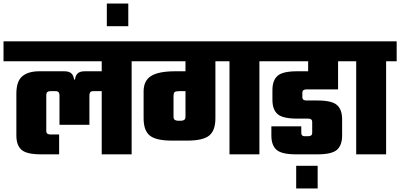

<svg xmlns="http://www.w3.org/2000/svg" viewBox="-40 -877 2274 1091"><path d="M-20 -642H768V-529H-20ZM325 -472Q353 -472 365.5 -460Q378 -448 381 -425H386Q389 -448 401.5 -460Q414 -472 442 -472H551V-359H491Q477 -359 472.5 -352.5Q468 -346 468 -335V-168H298V-335Q298 -346 293.5 -352.5Q289 -359 275 -359H246Q235 -359 229 -354Q223 -349 223 -335V-133Q223 -122 229 -117.5Q235 -113 246 -113H296V0H193Q111 0 82 -26Q53 -52 53 -107V-345Q53 -415 86.5 -443.5Q120 -472 184 -472ZM708 0H538V-548H708Z M567 -857H689V-728H567Z M1264 -572H1434V0H1264ZM728 -642H1494V-529H728ZM1014 -554H1184V-205Q1184 -135 1148.5 -106.5Q1113 -78 1023 -78H937Q847 -78 811.5 -106.5Q776 -135 776 -205V-357Q776 -419 819 -445.5Q862 -472 956 -472H1075V-359H977Q958 -359 952 -353.5Q946 -348 946 -328V-215Q946 -201 953 -196Q960 -191 971 -191H989Q1000 -191 1007 -196Q1014 -201 1014 -215Z M1454 -642H1964V-529H1454ZM1711 -593H1881V-369H1701Q1690 -369 1684 -364.5Q1678 -360 1678 -349V-326Q1678 -315 1684 -310.5Q1690 -306 1701 -306H1764Q1846 -306 1875 -280Q1904 -254 1904 -199V-107Q1904 -52 1875 -26Q1846 0 1764 0H1642Q1560 0 1531 -26Q1502 -52 1502 -107V-159H1672V-123Q1672 -112 1677 -107.5Q1682 -103 1689 -103H1711Q1722 -103 1728 -107.5Q1734 -112 1734 -123V-183Q1734 -194 1728 -198.5Q1722 -203 1711 -203H1648Q1566 -203 1537 -229Q1508 -255 1508 -310V-365Q1508 -420 1537 -446Q1566 -472 1648 -472H1711ZM1643 65H1765V194H1643Z M1984 -552H2154V0H1984ZM1924 -642H2214V-529H1924Z"/></svg>

Font: Teko Light
Style: Bold
Weight: 700
Version: Version 2.000;gftools[0.9.28.dev9+g7d2139d.d20230707]